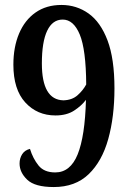

<svg xmlns="http://www.w3.org/2000/svg" viewBox="-20 -744 524 775"><path d="M197 11Q121 11 90 -18.5Q59 -48 59 -84Q59 -105 69.5 -121.5Q80 -138 101 -143Q113 -104 135.5 -76Q158 -48 203 -48Q264 -48 293.5 -121Q323 -194 327 -341Q309 -317 279 -297.5Q249 -278 204 -278Q130 -278 82 -330.5Q34 -383 34 -483Q34 -554 57 -608.5Q80 -663 123.5 -693.5Q167 -724 228 -724Q289 -724 337.5 -689.5Q386 -655 414 -581Q442 -507 442 -387Q442 -273 417 -183Q392 -93 338 -41Q284 11 197 11ZM236 -339Q271 -340 293 -359.5Q315 -379 328 -403Q327 -544 302 -604.5Q277 -665 233 -665Q192 -665 170.5 -620Q149 -575 149 -488Q149 -341 236 -339Z"/></svg>

Font: Noto Serif Khmer Condensed SemiBold
Style: Regular
Weight: 600
Width: 3
Designer: Danh Hong and the Monotype Design Team
Foundry: Monotype Imaging Inc.
Version: Version 2.004; ttfautohint (v1.8.4.7-5d5b)